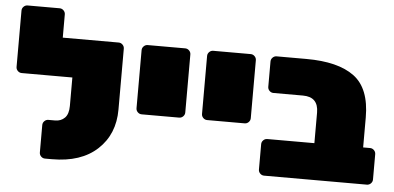

<svg xmlns="http://www.w3.org/2000/svg" viewBox="-50 -807 1876 914"><g transform="rotate(5 888.5 -349.5)"><path d="M289 -250V-386H47Q36 -386 28 -394Q20 -402 20 -413V-682Q20 -693 28 -701Q36 -709 47 -709H200Q211 -709 219 -701Q227 -693 227 -682V-571H494Q505 -571 513 -563Q521 -555 521 -544V-253Q521 -135 443 -62.5Q365 10 226 10H193Q182 10 174 2Q166 -6 166 -17V-148Q166 -159 174 -167Q182 -175 193 -175H225Q253 -175 271 -193Q289 -211 289 -250Z M839 -544V-267Q839 -256 831 -248Q823 -240 812 -240H633Q622 -240 614 -248Q606 -256 606 -267V-544Q606 -555 614 -563Q622 -571 633 -571H812Q823 -571 831 -563Q839 -555 839 -544Z M1152 -544V-267Q1152 -256 1144 -248Q1136 -240 1125 -240H946Q935 -240 927 -248Q919 -256 919 -267V-544Q919 -555 927 -563Q935 -571 946 -571H1125Q1136 -571 1144 -563Q1152 -555 1152 -544Z M1249 -571H1391Q1543 -571 1620 -514Q1697 -457 1697 -318V-175H1730Q1741 -175 1749 -167Q1757 -159 1757 -148V-27Q1757 -16 1749 -8Q1741 0 1730 0H1239Q1228 0 1220 -8Q1212 -16 1212 -27V-148Q1212 -159 1220 -167Q1228 -175 1239 -175H1464V-321Q1464 -396 1390 -396H1249Q1238 -396 1230 -404Q1222 -412 1222 -423V-544Q1222 -555 1230 -563Q1238 -571 1249 -571Z"/></g></svg>

Font: Rubik One
Style: Regular
Weight: 400
Designer: Hubert and Fischer with Elvire Volk Leonovitch
Foundry: Hubert and Fischer with Elvire Volk Leonovitch
Version: Version 1.001